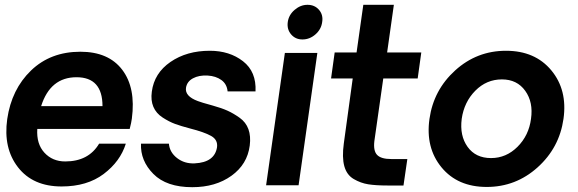

<svg xmlns="http://www.w3.org/2000/svg" viewBox="-20 -770 2401 798"><path d="M528 -277Q526 -261 519 -234H135Q131 -172 164.5 -135.5Q198 -99 251 -99Q348 -99 392 -173H503Q480 -99 411 -47Q342 5 236 5Q117 5 55 -74.5Q-7 -154 10 -275Q28 -399 109 -477Q190 -555 314 -555Q431 -555 488 -480Q545 -405 528 -277ZM298 -449Q189 -449 151 -329H406Q406 -449 298 -449Z M779 8Q672 8 617.5 -47Q563 -102 566 -173H682Q685 -137 716 -113Q747 -89 789 -91Q872 -95 882 -158Q886 -189 857.5 -205Q829 -221 770 -236Q732 -246 707.5 -255Q683 -264 656 -281.5Q629 -299 617.5 -326Q606 -353 611 -389Q621 -466 688.5 -512.5Q756 -559 852 -559Q934 -559 990 -515.5Q1046 -472 1042 -390H926Q923 -421 900 -437.5Q877 -454 843 -456Q807 -458 782 -444.5Q757 -431 753 -405Q748 -370 802 -350Q814 -345 865 -331Q901 -321 925.5 -310Q950 -299 976 -280.5Q1002 -262 1012.5 -233Q1023 -204 1018 -165Q1008 -87 942 -39.5Q876 8 779 8Z M1237 -606Q1208 -606 1190 -627Q1172 -648 1176 -678Q1180 -708 1204.5 -729Q1229 -750 1258 -750Q1288 -750 1306 -729Q1324 -708 1319 -678Q1315 -648 1291 -627Q1267 -606 1237 -606ZM1164 -550H1299L1221 0H1086Z M1591 1Q1542 1 1510.5 -4Q1479 -9 1450 -26Q1421 -43 1411 -79.5Q1401 -116 1409 -174L1446 -444H1356L1371 -552H1462L1490 -750H1617L1589 -552H1731L1716 -444H1573L1536 -184Q1531 -143 1547.5 -126Q1564 -109 1606 -109H1673L1657 1Z M2214.5 -74.5Q2124 7 2003 7Q1882 7 1815 -74.5Q1748 -156 1765 -276Q1782 -396 1872 -477.5Q1962 -559 2083 -559Q2204 -559 2271.5 -477.5Q2339 -396 2322 -276Q2305 -156 2214.5 -74.5ZM2021 -113Q2084 -113 2131 -160Q2178 -207 2187 -276Q2197 -345 2163 -392.5Q2129 -440 2066 -440Q2002 -440 1955.5 -393Q1909 -346 1899 -276Q1890 -206 1923.5 -159.5Q1957 -113 2021 -113Z"/></svg>

Font: Oakes Grotesk
Style: Bold Italic
Weight: 600
Italic angle: -8°
Designer: Samuel Oakes
Foundry: Samuel Oakes
Version: Version 1.000;PS 001.000;hotconv 1.0.88;makeotf.lib2.5.64775